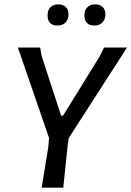

<svg xmlns="http://www.w3.org/2000/svg" viewBox="-20 -860 602 880"><path d="M247 -840Q269 -840 281.5 -828Q294 -816 294 -794Q294 -771 280.5 -757Q267 -743 244 -743Q198 -743 198 -790Q198 -813 211 -826.5Q224 -840 247 -840ZM416 -840Q438 -840 450.5 -828Q463 -816 463 -794Q463 -771 449.5 -757Q436 -743 413 -743Q367 -743 367 -790Q367 -813 380 -826.5Q393 -840 416 -840ZM562 -642 295 -227 289 -184 270 0H171L201 -184L205 -227L62 -642H164L171 -603L260 -330H269L436 -600L457 -642Z"/></svg>

Font: Alegreya Sans SC Medium
Style: Italic
Weight: 500
Italic angle: -7°
Designer: Juan Pablo del Peral
Foundry: Huerta Tipografica
Version: Version 2.007